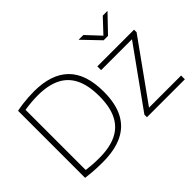

<svg xmlns="http://www.w3.org/2000/svg" viewBox="-132 -1119 1461 1461"><g transform="rotate(-45 598.0 -389.0)"><path d="M278.5 5Q248.5 5 220.8 4Q193 3 163.8 0.5Q134.5 -2 99 -6.5V-728Q130 -734.5 162.8 -738.8Q195.5 -743 227.8 -745Q260 -747 289.5 -747Q474 -747 568.8 -653.8Q663.5 -560.5 663.5 -370Q663.5 -242 620.2 -159Q577 -76 491.2 -35.5Q405.5 5 278.5 5ZM283.5 -36.5Q394 -36.5 467.8 -71.8Q541.5 -107 578.5 -180.8Q615.5 -254.5 615.5 -370Q615.5 -485 579.2 -559.2Q543 -633.5 470.2 -669.2Q397.5 -705 288 -705Q254 -705 218.5 -702Q183 -699 144.5 -693V-45.5Q174.5 -41.5 207.2 -39Q240 -36.5 283.5 -36.5ZM758 0V-27.5L1107 -514V-500H764.5V-540.5H1159.5V-513L811 -27V-40.5H1166V0ZM939 -647 807 -784.5H858L971 -664H954L1067 -784.5H1118L986 -647Z"/></g></svg>

Font: Encode Sans SemiExpanded ExtraLight
Style: Regular
Weight: 250
Width: 6
Designer: Multiple Designers
Foundry: Impallari Type
Version: Version 3.002